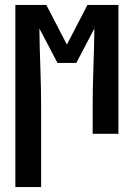

<svg xmlns="http://www.w3.org/2000/svg" viewBox="-20 -540 540 775"><path d="M42 215V-520H167L250 -360L333 -520H458V0H354V-104Q354 -184 357 -264.5Q360 -345 361 -425L288 -286H212L139 -425Q140 -345 143 -264.5Q146 -184 146 -104V215Z"/></svg>

Font: Iosevka Term Curly
Style: Bold
Weight: 700
Designer: Belleve Invis
Foundry: Belleve Invis
Version: Version 32.3.0